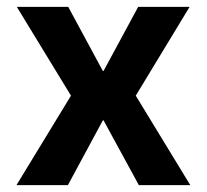

<svg xmlns="http://www.w3.org/2000/svg" viewBox="-20 -540 603 560"><path d="M187 -261 29 -520H179L280 -333H282L383 -520H533L376 -261L535 0H385L282 -189H280L178 0H28Z"/></svg>

Font: Enso
Style: Bold
Weight: 700
Designer: Coji Morishita
Foundry: UNDERFOREST DESIGN
Version: Version 1.000